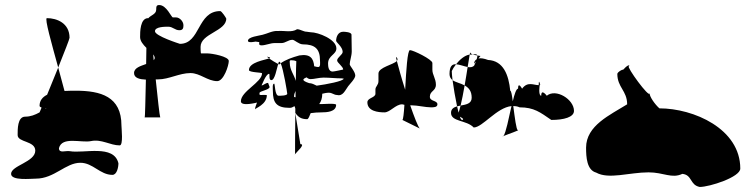

<svg xmlns="http://www.w3.org/2000/svg" viewBox="-20 -754 2982 762"><path d="M24 -64C24 -36 102 -45 122 -45C196 -45 240 -108 299 -108C349 -108 377 -60 426 -60C444 -60 450 -90 450 -106C432 -182 313 -144 257 -154C240 -157 214 -144 214 -166C226 -214 303 -186 341 -194C383 -203 417 -177 455 -177C470 -177 462 -244 462 -256C462 -371 380 -394 280 -394C269 -394 253 -394 236 -393C229 -420 220 -453 211 -486C197 -451 182 -414 167 -378C149 -369 137 -355 137 -334C137 -331 140 -329 145 -327C142 -320 140 -314 137 -308C119 -298 101 -291 80 -291C49 -291 50 -240 50 -218C50 -188 120 -196 120 -156C120 -111 24 -97 24 -64ZM161 -322V-324H164C163 -323 162 -323 161 -322ZM166 -682C206 -682 256 -662 256 -604C256 -599 236 -549 211 -486C185 -581 156 -682 166 -682Z M512 -464C512 -444 535 -439 559 -438C557 -358 556 -288 554 -288H616C613 -296 606 -363 598 -439H608C650 -439 692 -464 736 -464C774 -464 804 -432 842 -432C868 -432 888 -494 888 -512C888 -530 821 -542 804 -542H778C776 -542 776 -568 776 -568C776 -621 878 -630 878 -680C878 -682 860 -710 854 -710C762 -710 776 -580 694 -580C694 -580 595 -611 595 -630C595 -648 634 -648 648 -648C666 -648 674 -634 692 -634C707 -634 708 -644 708 -654C708 -668 694 -685 678 -685H666C660 -685 641 -734 612 -734C600 -734 600 -727 600 -716C600 -697 578 -694 568 -681V-682C536 -682 536 -627 536 -607C536 -591 548 -577 561 -564C561 -544 560 -522 560 -500C538 -492 512 -485 512 -464ZM588 -538C592 -533 594 -528 594 -524C594 -520 592 -518 590 -515C589 -523 589 -531 588 -538Z M936 -352C936 -330 1000 -347 1000 -347C1000 -345 992 -329 992 -320C992 -324 1039 -339 1039 -376C1039 -378 1021 -377 1016 -377C1008 -377 1010 -379 1010 -385C1010 -393 1050 -397 1050 -409L1044 -425C1033 -425 1026 -415 1018 -415C1019 -415 1035 -461 1048 -461C1052 -461 1045 -436 1057 -436C1071 -436 1078 -481 1084 -500C1074 -505 1058 -515 1048 -522C1031 -516 968 -507 968 -476C968 -466 1020 -467 1020 -463C1020 -427 936 -392 936 -352ZM964 -592C964 -582 994 -589 994 -589C999 -589 1003 -587 1008 -587C1012 -587 1002 -574 1018 -574C1034 -574 1053 -583 1069 -583H1096C1114 -583 1123 -596 1141 -596C1149 -596 1166 -578 1182 -578C1230 -578 1250 -560 1250 -514C1250 -505 1253 -488 1243 -488C1240 -488 1234 -489 1227 -491C1224 -522 1212 -541 1168 -534C1139 -526 1114 -517 1094 -503C1105 -478 1120 -387 1120 -382C1120 -374 1093 -374 1086 -374C1070 -374 1072 -422 1068 -422C1060 -422 1063 -400 1063 -392C1063 -347 1077 -326 1129 -326C1143 -326 1142 -332 1150 -332C1150 -332 1150 -328 1152 -323V-306C1163 -290 1175 -281 1199 -281C1204 -281 1209 -295 1213 -305C1227 -307 1241 -308 1255 -308C1277 -308 1314 -310 1314 -338C1314 -345 1264 -341 1258 -341H1247C1254 -351 1259 -364 1259 -382C1268 -384 1276 -386 1285 -386C1299 -386 1305 -377 1318 -377C1341 -371 1350 -396 1362 -412C1368 -420 1390 -442 1390 -454C1390 -470 1368 -492 1368 -499C1368 -512 1376 -532 1376 -550C1376 -571 1375 -592 1375 -616C1375 -627 1348 -628 1342 -628C1322 -628 1314 -608 1314 -592C1314 -586 1340 -568 1340 -548C1340 -537 1318 -526 1318 -514C1318 -505 1342 -490 1342 -478C1342 -478 1306 -470 1300 -470C1284 -470 1282 -490 1282 -502C1282 -534 1315 -537 1315 -562C1315 -598 1243 -626 1213 -626C1207 -626 1202 -628 1198 -628C1184 -628 1172 -638 1159 -638C1138 -624 1108 -633 1084 -631C1062 -633 1040 -620 1022 -616C1008 -612 964 -608 964 -592ZM1048 -522C1040 -528 1036 -531 1048 -527C1054 -525 1053 -524 1048 -522ZM1084 -500C1086 -505 1086 -509 1088 -509C1090 -509 1092 -507 1094 -503C1092 -502 1090 -499 1088 -498C1087 -498 1086 -499 1084 -500ZM1130 -505C1130 -510 1128 -515 1135 -515C1143 -515 1150 -514 1156 -511C1155 -502 1155 -472 1154 -433C1147 -458 1130 -476 1130 -505ZM1147 -371C1147 -379 1150 -387 1153 -393V-368C1149 -368 1147 -369 1147 -371ZM1151 -142C1151 -141 1150 -140 1150 -140C1149 -140 1150 -141 1151 -142ZM1151 -142C1157 -151 1194 -182 1172 -182L1152 -305C1151 -227 1151 -155 1151 -142ZM1197 -447C1201 -443 1206 -440 1213 -440C1227 -440 1246 -446 1264 -446C1288 -446 1311 -443 1336 -443L1344 -442C1344 -432 1275 -419 1237 -414C1227 -419 1217 -424 1207 -424C1174 -435 1182 -441 1197 -447Z M1438 -348C1438 -313 1480 -308 1506 -308C1528 -308 1550 -340 1576 -340C1579 -339 1583 -339 1585 -338C1583 -304 1580 -279 1577 -278L1646 -244C1639 -251 1624 -290 1608 -336H1614C1636 -336 1669 -328 1690 -328C1701 -328 1716 -328 1716 -340C1716 -356 1686 -351 1686 -370C1686 -394 1710 -392 1710 -418C1710 -442 1696 -457 1696 -477V-504C1696 -518 1620 -555 1607 -555C1597 -555 1592 -473 1588 -398C1573 -445 1561 -489 1555 -512C1541 -497 1482 -487 1482 -462V-432C1482 -416 1470 -411 1470 -399V-382C1470 -366 1438 -366 1438 -348ZM1552 -528C1559 -522 1559 -517 1555 -512C1552 -523 1551 -529 1552 -528Z M1764 -460C1764 -449 1769 -441 1776 -436C1774 -452 1773 -465 1773 -472C1776 -479 1782 -489 1790 -499C1775 -500 1764 -492 1764 -460ZM1770 -306C1770 -270 1832 -278 1860 -248C1895 -248 1951 -327 2010 -333C1999 -285 1988 -227 1978 -214C1994 -221 2046 -238 2035 -238C2029 -238 2023 -289 2017 -333C2025 -333 2034 -332 2042 -328C2100 -328 2124 -308 2168 -278C2218 -278 2258 -289 2258 -314C2258 -360 2186 -404 2150 -374C2150 -374 2128 -404 2128 -374C2116 -374 2121 -416 2123 -421C2121 -428 2118 -438 2118 -416C2098 -416 2074 -432 2052 -402C2052 -402 2036 -432 2036 -402C2029 -402 2022 -381 2015 -352C2012 -376 2009 -394 2005 -394C1999 -456 1978 -513 1917 -516C1901 -522 1888 -524 1879 -522L1887 -532C1887 -532 1883 -532 1874 -534C1875 -531 1874 -526 1872 -519C1865 -515 1862 -509 1861 -501L1869 -510C1867 -505 1865 -500 1862 -494C1856 -487 1846 -486 1836 -488C1832 -466 1829 -440 1824 -415C1840 -406 1852 -393 1852 -366C1852 -342 1829 -339 1808 -335C1805 -322 1802 -313 1800 -307C1798 -315 1796 -323 1794 -332C1781 -328 1770 -322 1770 -306ZM1776 -436C1788 -427 1808 -424 1824 -415C1819 -385 1813 -356 1808 -335C1803 -334 1798 -333 1794 -332C1787 -365 1780 -406 1776 -436ZM1790 -499C1804 -517 1824 -534 1842 -537H1844C1842 -527 1840 -509 1836 -488C1821 -491 1804 -498 1790 -499ZM1805 -291C1814 -286 1823 -281 1815 -278C1812 -277 1808 -282 1805 -291ZM1844 -537C1848 -537 1852 -538 1856 -538C1850 -540 1847 -543 1847 -546C1847 -546 1845 -544 1844 -537ZM1856 -538C1866 -539 1873 -540 1874 -534C1868 -535 1861 -536 1856 -538ZM1978 -214C1977 -212 1975 -212 1974 -212C1974 -212 1978 -214 1978 -214ZM2123 -421C2123 -421 2124 -421 2124 -416C2124 -416 2124 -418 2123 -417Z M2306 -168C2306 -130 2309 -79 2346 -69C2396 -41 2478 -70 2554 -70C2614 -70 2646 -44 2688 -64C2728 -60 2717 -20 2757 -12C2796 -12 2918 -51 2918 -85C2918 -243 2733 -324 2597 -324C2579 -340 2558 -370 2558 -384C2558 -362 2464 -491 2476 -491C2480 -491 2478 -505 2454 -478C2448 -478 2432 -469 2430 -461C2430 -407 2469 -394 2469 -340C2402 -298 2306 -256 2306 -168Z"/></svg>

Font: Alpina
Style: Regular
Weight: 400
Version: Version 0.9